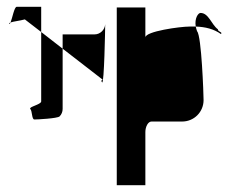

<svg xmlns="http://www.w3.org/2000/svg" viewBox="-20 -732 698 564"><path d="M7 -662C8 -661 10 -663 11 -666C8 -665 6 -663 7 -662ZM11 -666C19 -669 38 -671 53 -675L101 -638V-712H29C22 -712 16 -678 11 -666ZM69 -412C75 -406 73 -381 81 -381C90 -381 148 -384 155 -390C161 -396 164 -404 164 -412V-589L101 -638V-434C101 -425 63 -418 69 -412ZM164 -589 279 -500C287 -500 273 -497 280 -490C286 -484 289 -647 289 -661C288 -644 274 -631 258 -631H164ZM289 -661V-662Z M323 -188H407V-344C407 -360 415 -375 425 -375H515C550 -375 578 -403 578 -438C578 -454 572 -627 559 -640C557 -645 556 -650 555 -654H537C509 -654 407 -640 407 -622V-710H323ZM555 -654C583 -653 608 -647 629 -632C635 -638 620 -638 620 -646C601 -660 593 -694 569 -694C562 -694 551 -678 555 -654Z"/></svg>

Font: bitstorm
Style: maxcn
Weight: 400
Version: Version 0.2